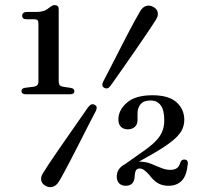

<svg xmlns="http://www.w3.org/2000/svg" viewBox="-20 -736 820 772"><path d="M87 -658.5H117.5Q127 -658.5 130.8 -654.8Q134.5 -651 134.5 -639V-408.5Q134.5 -399 130 -394Q125.5 -389 117 -387.5L81 -383Q66.5 -381 66.5 -369.5Q66.5 -357 84 -357H261.5Q279 -357 279 -369.5Q279 -380 265 -382.5L232.5 -387.5Q224 -389 220 -394Q216 -399 216 -408V-699.5Q216 -715.5 199.5 -715.5Q194.5 -715.5 190 -713.2Q185.5 -711 180 -706.5Q169 -697 156.8 -692.5Q144.5 -688 124 -688H88Q79 -688 74 -683.8Q69 -679.5 69 -673Q69 -666.5 73.2 -662.5Q77.5 -658.5 87 -658.5ZM425.5 -392.5Q419 -383.5 413 -381.2Q407 -379 399 -383Q392 -387 391.5 -393.8Q391 -400.5 396 -410Q404 -425.5 415.8 -448Q427.5 -470.5 441 -497Q454.5 -523.5 468.8 -551.5Q483 -579.5 497 -606Q511 -632.5 523.2 -655Q535.5 -677.5 544.5 -692.5Q553.5 -707.5 567.5 -712Q581.5 -716.5 597 -708Q611.5 -699.5 614.2 -686.2Q617 -673 607.5 -657.5Q599.5 -644.5 585.8 -624Q572 -603.5 555.2 -578.8Q538.5 -554 520.2 -527.8Q502 -501.5 484.2 -476Q466.5 -450.5 451.2 -429Q436 -407.5 425.5 -392.5ZM334 -304.5Q341 -313.5 347.2 -316Q353.5 -318.5 361 -314.5Q368.5 -310.5 368.8 -303.5Q369 -296.5 364 -287Q356 -272 344.2 -249.2Q332.5 -226.5 319 -200Q305.5 -173.5 291.2 -145.2Q277 -117 263 -90.5Q249 -64 237 -41.5Q225 -19 215.5 -4Q206.5 10.5 192.2 15Q178 19.5 163 11Q148.5 3 145.8 -10.5Q143 -24 152.5 -39Q160.5 -52.5 174 -73Q187.5 -93.5 204.5 -118.2Q221.5 -143 240 -169.5Q258.5 -196 276 -221.2Q293.5 -246.5 308.8 -268.2Q324 -290 334 -304.5ZM493 -60 475 -70.5 547 -121.5Q582 -145 602.2 -164.8Q622.5 -184.5 631.5 -205.2Q640.5 -226 640.5 -252Q640.5 -294 626 -313Q611.5 -332 585.5 -332Q558 -332 545.5 -317.2Q533 -302.5 533 -280V-253.5Q533 -236 522.2 -226Q511.5 -216 494 -216Q476.5 -216 466.2 -226.2Q456 -236.5 456 -255.5Q456 -293.5 490.2 -323.2Q524.5 -353 593 -353Q658 -353 689.5 -325Q721 -297 721 -254Q721 -230.5 709.8 -210.2Q698.5 -190 671.8 -168.5Q645 -147 598.5 -120ZM449.5 -26Q449.5 -53 472.2 -69.5Q495 -86 542 -86Q565.5 -86 586.5 -77.8Q607.5 -69.5 627 -61.2Q646.5 -53 665 -53Q681.5 -53 691.2 -60Q701 -67 705.5 -83.5Q707.5 -89.5 712 -92.2Q716.5 -95 721.5 -94.5Q737.5 -93.5 735 -75.5Q730 -28 710 -8.5Q690 11 657.5 11Q632.5 11 614.5 0.2Q596.5 -10.5 580 -33Q568 -46.5 559 -52.5Q550 -58.5 541 -58.5Q531 -58.5 526.5 -50.5Q522 -42.5 521.5 -26Q520.5 -7.5 511.2 1.8Q502 11 485 11Q469 11 459.2 1.2Q449.5 -8.5 449.5 -26Z"/></svg>

Font: Fraunces 12pt
Style: Regular
Weight: 400
Version: Version 1.000;[b76b70a41]